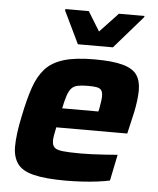

<svg xmlns="http://www.w3.org/2000/svg" viewBox="-52 -766 673 819"><g transform="rotate(5 284.0 -356.5)"><path d="M260 8Q172 8 122 -4.5Q72 -17 52 -45.5Q32 -74 32 -118Q32 -145 36.5 -179Q41 -213 50 -254Q64 -323 81 -373Q98 -423 126.5 -455Q155 -487 205 -502.5Q255 -518 337 -518Q415 -518 458.5 -506Q502 -494 519.5 -469Q537 -444 537 -403Q537 -384 534 -359.5Q531 -335 525.5 -308.5Q520 -282 513 -254L504 -215H200Q197 -200 194 -184Q191 -168 191 -158Q191 -138 200.5 -128.5Q210 -119 236.5 -116Q263 -113 314 -113Q334 -113 360.5 -114Q387 -115 416 -117Q445 -119 471 -121L448 -9Q426 -4 394.5 0Q363 4 327.5 6Q292 8 260 8ZM218 -298H373L376 -310Q379 -328 381 -341Q383 -354 383 -364Q383 -381 377 -389.5Q371 -398 357 -400.5Q343 -403 320 -403Q293 -403 276 -399.5Q259 -396 249 -385Q239 -374 232 -353Q225 -332 218 -298ZM261 -576 194 -715 195 -721H295L346 -638L424 -721H534L532 -715L411 -576Z"/></g></svg>

Font: Saira Thin
Style: Bold Italic
Weight: 700
Italic angle: -12°
Version: Version 1.101